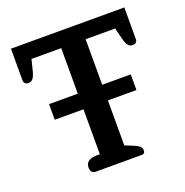

<svg xmlns="http://www.w3.org/2000/svg" viewBox="-125 -809 888 923"><g transform="rotate(-20 319.0 -347.5)"><path d="M184 -30Q184 -51 199 -61.5Q214 -72 240 -72H257V-302H110V-382H257V-615H105L92 -563Q86 -537 77 -524Q68 -511 53 -511Q43 -511 36 -516.5Q29 -522 29 -533V-695H609V-533Q609 -522 602.5 -516.5Q596 -511 586 -511Q570 -511 561 -523.5Q552 -536 546 -563L533 -615H382V-382H528V-302H382V-72L424 -55Q445 -46 453.5 -38Q462 -30 462 -17Q462 -9 458.5 -4.5Q455 0 445 0H209Q197 0 190.5 -8Q184 -16 184 -30Z"/></g></svg>

Font: MaitreeSemiBold
Style: Regular
Weight: 600
Designer: CadsonDemak Team
Foundry: CadsonDemak
Version: Version 1.000